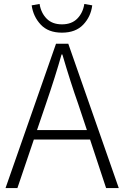

<svg xmlns="http://www.w3.org/2000/svg" viewBox="-20 -950 627 970"><path d="M406 -930 446 -923Q439 -866 400.5 -825.5Q362 -785 293 -785Q224 -785 186 -825.5Q148 -866 140 -923L180 -930Q187 -885 215.5 -856Q244 -827 293 -827Q342 -827 370.5 -856Q399 -885 406 -930ZM167 -293H419L375 -425Q337 -532 295 -675H291Q260 -565 212 -425ZM516 0 435 -245H151L68 0H8L263 -729H325L580 0Z"/></svg>

Font: Noto Sans Korean Light
Style: Regular
Weight: 300
Designer: Ryoko NISHIZUKA  (kana & ideographs); Paul D. Hunt (Latin, Greek & Cyrillic); Wenlong ZHANG  (bopomofo); Sandoll Communi
Foundry: Adobe Systems Incorporated
Version: Version 1.000;PS 1;hotconv 1.0.78;makeotf.lib2.5.61930